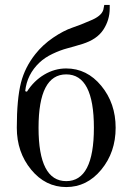

<svg xmlns="http://www.w3.org/2000/svg" viewBox="-20 -745 516 777"><path d="M248 -12Q360 -12 360 -228Q360 -444 248 -444Q136 -444 136 -228Q136 -12 248 -12ZM248 12Q164 12 106 -58.5Q48 -129 48 -228Q48 -344 65 -411Q81 -473 123 -526Q153 -564 195 -592.5Q237 -621 272.5 -633Q308 -645 344 -661Q390 -679 398 -705Q401 -718 402 -725H424V-711Q424 -664 398 -624.5Q372 -585 313 -567Q281 -557 252.5 -549.5Q224 -542 192.5 -527Q161 -512 140 -492Q89 -444 82 -376L89 -374Q117 -418 159 -443Q201 -468 248 -468Q332 -468 390 -397.5Q448 -327 448 -228Q448 -129 390 -58.5Q332 12 248 12Z"/></svg>

Font: Old Standard TT
Style: Regular
Weight: 400
Designer: Alexey Kryukov <alexios@thessalonica.org.ru>
Version: Version 1.0